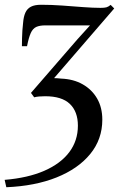

<svg xmlns="http://www.w3.org/2000/svg" viewBox="-46 -545 505 806"><path d="M-19.5 241 -26.5 210Q71 202 139.8 172Q208.5 142 244.8 93.8Q281 45.5 281 -17.5Q281 -76.5 247.2 -108.8Q213.5 -141 143.5 -141Q131 -141 118.8 -140Q106.5 -139 97.5 -136.5L84 -155L279 -380L332 -438.5Q308 -438.5 274 -438.5Q240 -438.5 205.5 -438.5Q171 -438.5 144.5 -438.5Q120.5 -438.5 106 -431.8Q91.5 -425 83 -406Q74.5 -387 67.5 -351H46Q46 -368 46.5 -384.5Q47 -401 48 -417.2Q49 -433.5 51 -449.5Q53 -475 60.5 -491.8Q68 -508.5 83.8 -516.8Q99.5 -525 126.5 -525Q168.5 -525 214.2 -521.8Q260 -518.5 302.2 -515.2Q344.5 -512 376 -512Q392 -512 400.5 -514.2Q409 -516.5 418.5 -524.5L433.5 -509.5L181 -217Q187.5 -217 195.2 -216.5Q203 -216 211 -215Q262.5 -213 301.2 -191Q340 -169 361.8 -131.2Q383.5 -93.5 383.5 -42.5Q383.5 39.5 332.8 101.5Q282 163.5 191.5 199.8Q101 236 -19.5 241Z"/></svg>

Font: Merriweather 120pt
Style: Italic
Weight: 400
Italic angle: -7.8°
Version: Version 2.101